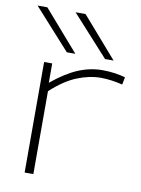

<svg xmlns="http://www.w3.org/2000/svg" viewBox="-88 -850 668 910"><g transform="rotate(10 246.0 -395.0)"><path d="M134 -532V-439Q201 -494 258.5 -518Q316 -542 375 -542Q407 -542 436.5 -537.5Q466 -533 485 -527L478 -491Q455 -497 427 -501Q399 -505 374 -505Q318 -505 259 -481Q200 -457 137 -399V0H95V-532ZM193 -596 18 -790H65L234 -596ZM377 -596 201 -790H249L418 -596Z"/></g></svg>

Font: Georama Extended ExtraLight
Style: Regular
Weight: 200
Width: 7
Designer: Jean-Baptiste Levee
Foundry: Production Type
Version: Version 1.000